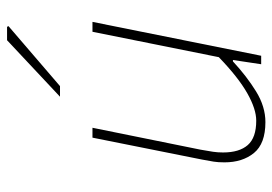

<svg xmlns="http://www.w3.org/2000/svg" viewBox="-134 -626 772 544"><g transform="rotate(-90 252.0 -354.0)"><path d="M178 12Q117 12 90.5 -20.5Q64 -53 64 -104Q64 -122 66 -134.5Q68 -147 72 -168L134 -478H162L100 -172Q96 -150 94 -136.5Q92 -123 92 -108Q92 -62 113 -38Q134 -14 182 -14Q215 -14 260 -39.5Q305 -65 362 -120L434 -478H462L366 0H342L354 -80H350Q308 -41 265 -14.5Q222 12 178 12ZM250 -570 410 -720H448L450 -716L280 -570Z"/></g></svg>

Font: Source Sans 3 ExtraLight
Style: Italic
Weight: 250
Italic angle: -11°
Designer: Paul D. Hunt
Foundry: Adobe
Version: Version 3.046;hotconv 1.0.118;makeotfexe 2.5.65603